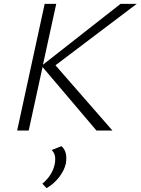

<svg xmlns="http://www.w3.org/2000/svg" viewBox="-20 -678 730 997"><path d="M690 -658 268 -339 564 0H481L201 -330L129 0H69L212 -658H272L203 -342L606 -658ZM299 81Q332 108 322 171Q314 207 287 242Q260 277 222 299L200 276Q252 232 264 175Q274 124 248 101Z"/></svg>

Font: EauTestText Semilight
Style: Italic
Weight: 300
Italic angle: -12°
Designer: Christian Thalmann (Catharsis Fonts)
Version: Version 0.001;PS 000.001;hotconv 1.0.88;makeotf.lib2.5.64775